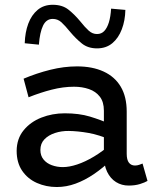

<svg xmlns="http://www.w3.org/2000/svg" viewBox="-20 -757 641 791"><path d="M510 7.5Q481.1 7.5 458 -6.9Q434.9 -21.3 421.4 -49Q408 -76.6 408 -116.2V-300.9Q408 -337.2 391.2 -358.8Q374.5 -380.4 346.5 -390Q318.6 -399.7 285 -399.7Q240.2 -399.7 193.1 -387.6Q145.9 -375.6 97.7 -356.2L77.2 -432.8Q130.9 -455.5 187.2 -469.5Q243.5 -483.5 297.1 -483.5Q360.7 -483.5 406.8 -462.3Q452.9 -441.1 477.4 -399.9Q502 -358.6 502 -297V-123.9Q502 -98.5 511.1 -86.8Q520.1 -75.1 536 -75.1Q545.3 -75.1 553.4 -78Q561.5 -80.8 567.3 -83.2L587.7 -11.7Q577 -5.2 556.6 1.2Q536.2 7.5 510 7.5ZM214 13.5Q170.1 13.5 132.2 -3.2Q94.4 -19.9 71.5 -53.2Q48.6 -86.5 48.6 -135.8Q49.1 -185.8 77.4 -220.3Q105.6 -254.9 150.7 -272.6Q195.7 -290.2 246.7 -290.2Q306 -290.2 350.2 -276.8Q394.5 -263.4 441.1 -243.1V-178.6Q387.7 -201.9 344.1 -209.4Q300.5 -217 263.7 -217.5Q233.2 -217.9 206.5 -209.1Q179.7 -200.3 163.1 -183.1Q146.4 -166 146.4 -139.1Q146.4 -115.9 159.3 -100Q172.2 -84.1 193.5 -76.4Q214.8 -68.6 238.7 -68.6Q265.2 -68.6 297.9 -79.4Q330.7 -90.2 367.3 -112.1Q404 -134 441.1 -166.8L439.4 -99Q404.5 -65.4 367.1 -39.9Q329.7 -14.5 291.5 -0.5Q253.3 13.5 214 13.5ZM379.7 -557.7Q342.4 -557.7 317.3 -577.8Q292.2 -598 269.5 -625.1Q247.8 -651.8 232.7 -665.5Q217.5 -679.1 197.2 -679.1Q170.7 -679.1 157.4 -651.5Q144.1 -624 140.2 -573L81.9 -578.8Q83.2 -623.8 96.5 -659.5Q109.9 -695.3 135.1 -716.3Q160.4 -737.3 197.2 -737.3Q236.6 -737.3 261.6 -717.6Q286.6 -698 309.9 -669.9Q330.5 -644.1 345.7 -630.5Q360.9 -616.8 379.7 -616.8Q397.9 -616.8 409.6 -629.3Q421.4 -641.7 428.6 -665Q435.7 -688.2 437.7 -721.4L496.5 -716.2Q495.6 -672.2 481.8 -636.2Q468.1 -600.1 442.6 -578.9Q417.1 -557.7 379.7 -557.7Z"/></svg>

Font: BioRhyme ExtraBold
Style: Regular
Weight: 800
Designer: Aoife Mooney
Foundry: Aoife Mooney Type
Version: Version 1.600;gftools[0.9.33]